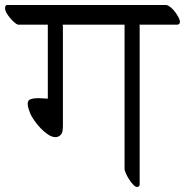

<svg xmlns="http://www.w3.org/2000/svg" viewBox="-52 -707 735 763"><path d="M169 -162Q154 -162 138 -173Q122 -184 108 -199Q94 -214 83.5 -229.5Q73 -245 69 -254Q67 -259 62.5 -271.5Q58 -284 58 -295Q58 -309 70.5 -313Q83 -317 100 -317Q111 -317 121 -316Q131 -315 138 -315V-609H19Q13 -611 4.5 -618.5Q-4 -626 -12 -635.5Q-20 -645 -26 -655.5Q-32 -666 -32 -675Q-32 -683 -26 -687H609Q616 -686 625.5 -678.5Q635 -671 643 -660.5Q651 -650 657 -639Q663 -628 663 -620Q663 -611 654 -609H502Q503 -607 503 -603V29Q499 36 493 36Q486 36 477.5 27Q469 18 461.5 6.5Q454 -5 449 -16.5Q444 -28 443 -33V-609H197Q198 -606 198 -602V-229V-207Q198 -196 196.5 -186.5Q195 -177 189 -171Q180 -162 169 -162Z"/></svg>

Font: Asar
Style: Regular
Weight: 400
Designer: Eben Sorkin
Foundry: Eben Sorkin, Pria Ravichandran
Version: Version 1.003; ttfautohint (v1.3) -l 8 -r 50 -G 0 -x 0 -H 45